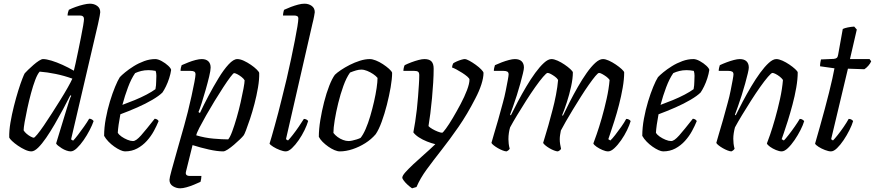

<svg xmlns="http://www.w3.org/2000/svg" viewBox="-20 -820 4739 1040"><path d="M150 0Q135 0 115.5 -9Q96 -18 77 -31Q58 -44 45 -56.5Q32 -69 30 -75Q29 -111 36.5 -155.5Q44 -200 55.5 -245.5Q67 -291 79 -329.5Q91 -368 101 -393.5Q111 -419 114 -423Q120 -430 133 -442.5Q146 -455 161.5 -468.5Q177 -482 191 -491Q205 -500 213 -500Q231 -500 259 -491.5Q287 -483 319 -468.5Q351 -454 380 -437Q383 -449 389.5 -477.5Q396 -506 403.5 -543.5Q411 -581 418.5 -617.5Q426 -654 430.5 -681.5Q435 -709 435 -717Q435 -726 429.5 -731Q424 -736 413 -736H346Q346 -744 348.5 -753.5Q351 -763 353 -767Q369 -775 390 -782.5Q411 -790 432 -795Q453 -800 467 -800Q490 -800 506.5 -788Q523 -776 523 -754Q523 -751 520 -733.5Q517 -716 511 -690L365 -65L376 -58Q386 -68 402 -89Q418 -110 435 -134Q452 -158 463 -177Q472 -177 478.5 -172.5Q485 -168 487 -164Q480 -143 465.5 -115Q451 -87 433 -61Q415 -35 396.5 -17.5Q378 0 363 0Q353 0 340 -4.5Q327 -9 315 -16.5Q303 -24 294.5 -31Q286 -38 284 -43L342 -233Q349 -256 355.5 -276Q362 -296 366 -301L361 -304Q344 -270 322 -229Q300 -188 276.5 -147.5Q253 -107 230 -73.5Q207 -40 186.5 -20Q166 0 150 0ZM163 -74Q167 -74 182 -92Q197 -110 217.5 -140Q238 -170 261 -206Q284 -242 306.5 -278Q329 -314 346.5 -345Q364 -376 372 -394Q328 -410 281.5 -419.5Q235 -429 195 -432Q183 -419 171 -387.5Q159 -356 148 -315Q137 -274 128 -232.5Q119 -191 113.5 -159Q108 -127 108 -114Q113 -105 124 -95.5Q135 -86 146.5 -80Q158 -74 163 -74Z M657 0Q647 0 631.5 -7Q616 -14 599 -26Q582 -38 567.5 -53Q553 -68 544 -84Q544 -129 553 -177.5Q562 -226 575.5 -270.5Q589 -315 603.5 -350Q618 -385 629 -402Q638 -412 658 -428.5Q678 -445 704.5 -461.5Q731 -478 761 -489Q791 -500 821 -500Q836 -500 856 -489Q876 -478 891 -464Q906 -450 907 -441Q904 -420 896.5 -396.5Q889 -373 879 -352.5Q869 -332 860 -319Q842 -301 805.5 -279.5Q769 -258 723.5 -238Q678 -218 632 -201Q626 -170 622.5 -144.5Q619 -119 618 -101Q624 -90 638.5 -80Q653 -70 670 -63Q687 -56 700 -56Q709 -56 719.5 -63.5Q730 -71 744 -86.5Q758 -102 776 -124.5Q794 -147 818 -177Q826 -176 831.5 -172.5Q837 -169 839 -164Q829 -139 813.5 -110.5Q798 -82 775.5 -57Q753 -32 723.5 -16Q694 0 657 0ZM643 -252Q676 -264 710 -278Q744 -292 773.5 -307.5Q803 -323 822 -337Q824 -347 825 -358Q826 -369 826 -378Q827 -394 827 -409.5Q827 -425 823 -436Q813 -438 803 -439Q793 -440 784 -440Q763 -440 745 -435.5Q727 -431 712 -424Q691 -394 673.5 -347.5Q656 -301 643 -252Z M956 200Q935 200 916.5 188.5Q898 177 898 154Q898 144 909.5 102Q921 60 939 -3.5Q957 -67 978 -141Q987 -172 997.5 -214.5Q1008 -257 1017.5 -300Q1027 -343 1033 -375Q1039 -407 1039 -417Q1039 -428 1032.5 -432Q1026 -436 1013 -436H958Q958 -444 960 -453.5Q962 -463 964 -467Q980 -474 1000 -482Q1020 -490 1039.5 -495Q1059 -500 1073 -500Q1096 -500 1108.5 -488Q1121 -476 1121 -454Q1121 -439 1113 -405.5Q1105 -372 1094 -333.5Q1083 -295 1072.5 -262Q1062 -229 1055 -213L1063 -208Q1083 -251 1109.5 -301Q1136 -351 1164 -397Q1192 -443 1218.5 -471.5Q1245 -500 1265 -500Q1281 -500 1300.5 -491Q1320 -482 1339 -469Q1358 -456 1370.5 -443.5Q1383 -431 1384 -425Q1385 -390 1377.5 -346Q1370 -302 1358.5 -258Q1347 -214 1334.5 -176.5Q1322 -139 1312.5 -114.5Q1303 -90 1300 -87Q1294 -79 1279.5 -65Q1265 -51 1247.5 -36Q1230 -21 1214 -10.5Q1198 0 1189 0Q1157 0 1112 -10Q1067 -20 1023 -34L988 107Q984 121 989.5 127Q995 133 1008 133H1071Q1071 141 1069.5 149.5Q1068 158 1066 165Q1051 172 1030.5 180.5Q1010 189 990 194.5Q970 200 956 200ZM1216 -65Q1226 -76 1238 -108.5Q1250 -141 1262 -182.5Q1274 -224 1283.5 -266Q1293 -308 1299 -340.5Q1305 -373 1305 -385Q1300 -394 1288.5 -403Q1277 -412 1265.5 -418Q1254 -424 1248 -424Q1244 -424 1228 -403Q1212 -382 1189.5 -347.5Q1167 -313 1142.5 -273Q1118 -233 1096.5 -195Q1075 -157 1060 -128Q1045 -99 1043 -87Q1090 -73 1137 -69Q1184 -65 1216 -65Z M1528 0Q1515 0 1495.5 -7.5Q1476 -15 1460 -25Q1444 -35 1440 -42Q1444 -55 1451.5 -80Q1459 -105 1468 -138.5Q1477 -172 1487.5 -210.5Q1498 -249 1507 -288Q1520 -339 1533 -394Q1546 -449 1557 -502Q1568 -555 1577 -600Q1586 -645 1591 -676.5Q1596 -708 1596 -719Q1596 -729 1590 -732.5Q1584 -736 1573 -736H1513Q1513 -743 1515 -753Q1517 -763 1519 -767Q1536 -775 1556 -782.5Q1576 -790 1595 -795Q1614 -800 1629 -800Q1652 -800 1668.5 -788Q1685 -776 1685 -754Q1685 -752 1681.5 -732.5Q1678 -713 1672 -690L1529 -66L1540 -59Q1550 -69 1566 -89.5Q1582 -110 1598.5 -134Q1615 -158 1626 -176Q1633 -176 1640 -172.5Q1647 -169 1649 -164Q1643 -143 1629.5 -115Q1616 -87 1598 -61Q1580 -35 1561.5 -17.5Q1543 0 1528 0Z M1821 0Q1808 0 1791.5 -7Q1775 -14 1758 -26Q1741 -38 1727.5 -51.5Q1714 -65 1707 -79Q1707 -120 1715 -169Q1723 -218 1735.5 -267Q1748 -316 1763.5 -355.5Q1779 -395 1794 -415Q1805 -426 1826.5 -440.5Q1848 -455 1874.5 -468.5Q1901 -482 1929.5 -491Q1958 -500 1983 -500Q1997 -500 2016 -492.5Q2035 -485 2054 -472.5Q2073 -460 2087 -447.5Q2101 -435 2104 -426Q2104 -393 2096 -347Q2088 -301 2075.5 -252Q2063 -203 2047.5 -160.5Q2032 -118 2015 -93Q1991 -65 1958.5 -44.5Q1926 -24 1890 -12Q1854 0 1821 0ZM1868 -56Q1876 -56 1888 -58.5Q1900 -61 1912.5 -65Q1925 -69 1933 -73Q1947 -90 1960.5 -121Q1974 -152 1985.5 -191Q1997 -230 2006 -269.5Q2015 -309 2020 -343Q2025 -377 2025 -398Q2016 -409 2001 -419Q1986 -429 1969 -436Q1952 -443 1937 -443Q1924 -443 1908.5 -438.5Q1893 -434 1876 -427Q1856 -399 1840 -354.5Q1824 -310 1812 -261Q1800 -212 1793 -169Q1786 -126 1786 -100Q1795 -88 1808.5 -78Q1822 -68 1838 -62Q1854 -56 1868 -56Z M2212 200Q2200 192 2187.5 180.5Q2175 169 2167 158Q2159 147 2159 143Q2159 132 2175.5 113.5Q2192 95 2218.5 70Q2245 45 2276.5 17.5Q2308 -10 2338 -39Q2317 -44 2293 -53.5Q2269 -63 2249 -76Q2229 -89 2219 -103Q2224 -128 2229 -160.5Q2234 -193 2238 -228Q2242 -263 2244.5 -297.5Q2247 -332 2249 -361.5Q2251 -391 2251 -412Q2251 -427 2244.5 -431.5Q2238 -436 2224 -436H2165Q2165 -441 2166 -447Q2167 -453 2168.5 -458.5Q2170 -464 2172 -467Q2188 -475 2208 -482.5Q2228 -490 2247 -495Q2266 -500 2279 -500Q2305 -500 2317 -487.5Q2329 -475 2329 -448Q2329 -414 2326.5 -372.5Q2324 -331 2320 -288Q2316 -245 2311 -205.5Q2306 -166 2301 -137Q2307 -130 2321.5 -121.5Q2336 -113 2351.5 -107Q2367 -101 2375 -101Q2379 -101 2395.5 -123.5Q2412 -146 2433 -181.5Q2454 -217 2475 -256.5Q2496 -296 2509.5 -331.5Q2523 -367 2523 -389Q2523 -395 2511.5 -405Q2500 -415 2483.5 -425.5Q2467 -436 2452 -444Q2437 -452 2429 -454Q2429 -461 2431 -467.5Q2433 -474 2435 -477Q2442 -482 2454.5 -487.5Q2467 -493 2479 -496.5Q2491 -500 2497 -500Q2506 -500 2522.5 -491Q2539 -482 2557 -469Q2575 -456 2587 -443.5Q2599 -431 2599 -425Q2599 -399 2587.5 -363Q2576 -327 2555 -287Q2511 -201 2463.5 -132.5Q2416 -64 2371.5 -7.5Q2327 49 2291.5 97.5Q2256 146 2236 193Z M2724 0Q2716 0 2703 -5Q2690 -10 2677 -17.5Q2664 -25 2654 -33Q2644 -41 2642 -46Q2646 -61 2655.5 -93Q2665 -125 2678 -169.5Q2691 -214 2704 -264Q2713 -296 2719.5 -329Q2726 -362 2730.5 -386Q2735 -410 2735 -417Q2735 -428 2728 -432Q2721 -436 2708 -436H2655Q2655 -444 2657 -452.5Q2659 -461 2661 -467Q2678 -475 2698 -482.5Q2718 -490 2737 -495Q2756 -500 2769 -500Q2793 -500 2805.5 -488Q2818 -476 2818 -454Q2818 -445 2812.5 -422Q2807 -399 2798.5 -368Q2790 -337 2779.5 -304Q2769 -271 2759 -243Q2749 -215 2743 -199L2747 -195Q2764 -230 2785.5 -270.5Q2807 -311 2831 -351.5Q2855 -392 2879.5 -425.5Q2904 -459 2926.5 -479.5Q2949 -500 2967 -500Q2981 -500 3000 -491.5Q3019 -483 3037.5 -470.5Q3056 -458 3069 -446Q3082 -434 3083 -428Q3083 -395 3073.5 -351.5Q3064 -308 3050.5 -266.5Q3037 -225 3025 -196L3029 -193Q3045 -227 3066 -268Q3087 -309 3110.5 -350Q3134 -391 3158 -425Q3182 -459 3204.5 -479.5Q3227 -500 3246 -500Q3260 -500 3278.5 -491.5Q3297 -483 3315.5 -470.5Q3334 -458 3347 -446Q3360 -434 3361 -428Q3361 -391 3353 -345Q3345 -299 3333 -252.5Q3321 -206 3308 -165.5Q3295 -125 3286 -98.5Q3277 -72 3275 -66L3286 -59Q3296 -68 3312 -88.5Q3328 -109 3345 -133Q3362 -157 3372 -176Q3381 -176 3387.5 -172Q3394 -168 3396 -164Q3390 -143 3376.5 -115Q3363 -87 3344.5 -60.5Q3326 -34 3307.5 -17Q3289 0 3274 0Q3261 0 3243.5 -7.5Q3226 -15 3211.5 -25Q3197 -35 3194 -43Q3199 -56 3212 -93Q3225 -130 3239.5 -180.5Q3254 -231 3266 -285Q3278 -339 3282 -387Q3275 -397 3264 -405Q3253 -413 3242 -419Q3231 -425 3225 -425Q3219 -425 3204.5 -407.5Q3190 -390 3169.5 -361Q3149 -332 3127 -297Q3105 -262 3083.5 -227Q3062 -192 3045 -162Q3028 -132 3018 -113Q3016 -102 3014 -90Q3012 -78 3012 -66Q3012 -52 3014 -39.5Q3016 -27 3019 -14Q3018 -11 3013.5 -7Q3009 -3 3002 0Q2994 0 2981 -5Q2968 -10 2955.5 -17.5Q2943 -25 2933.5 -33Q2924 -41 2922 -46Q2925 -57 2932.5 -81Q2940 -105 2950.5 -141.5Q2961 -178 2973 -225Q2983 -262 2991.5 -306Q3000 -350 3003 -387Q2997 -397 2986 -405Q2975 -413 2964 -419Q2953 -425 2946 -425Q2940 -425 2921.5 -403.5Q2903 -382 2879 -348Q2855 -314 2829.5 -274Q2804 -234 2781 -196Q2758 -158 2743 -130Q2739 -117 2736.5 -100.5Q2734 -84 2734 -66Q2734 -55 2735.5 -41.5Q2737 -28 2741 -14Q2739 -11 2735.5 -7.5Q2732 -4 2724 0Z M3572 0Q3562 0 3546.5 -7Q3531 -14 3514 -26Q3497 -38 3482.5 -53Q3468 -68 3459 -84Q3459 -129 3468 -177.5Q3477 -226 3490.5 -270.5Q3504 -315 3518.5 -350Q3533 -385 3544 -402Q3553 -412 3573 -428.5Q3593 -445 3619.5 -461.5Q3646 -478 3676 -489Q3706 -500 3736 -500Q3751 -500 3771 -489Q3791 -478 3806 -464Q3821 -450 3822 -441Q3819 -420 3811.5 -396.5Q3804 -373 3794 -352.5Q3784 -332 3775 -319Q3757 -301 3720.5 -279.5Q3684 -258 3638.5 -238Q3593 -218 3547 -201Q3541 -170 3537.5 -144.5Q3534 -119 3533 -101Q3539 -90 3553.5 -80Q3568 -70 3585 -63Q3602 -56 3615 -56Q3624 -56 3634.5 -63.5Q3645 -71 3659 -86.5Q3673 -102 3691 -124.5Q3709 -147 3733 -177Q3741 -176 3746.5 -172.5Q3752 -169 3754 -164Q3744 -139 3728.5 -110.5Q3713 -82 3690.5 -57Q3668 -32 3638.5 -16Q3609 0 3572 0ZM3558 -252Q3591 -264 3625 -278Q3659 -292 3688.5 -307.5Q3718 -323 3737 -337Q3739 -347 3740 -358Q3741 -369 3741 -378Q3742 -394 3742 -409.5Q3742 -425 3738 -436Q3728 -438 3718 -439Q3708 -440 3699 -440Q3678 -440 3660 -435.5Q3642 -431 3627 -424Q3606 -394 3588.5 -347.5Q3571 -301 3558 -252Z M3942 0Q3934 0 3921 -5Q3908 -10 3895 -17.5Q3882 -25 3872 -33Q3862 -41 3860 -46Q3864 -61 3873.5 -93Q3883 -125 3896 -169.5Q3909 -214 3922 -264Q3931 -296 3937.5 -329Q3944 -362 3948.5 -386Q3953 -410 3953 -417Q3953 -428 3946 -432Q3939 -436 3926 -436H3873Q3873 -444 3875 -452.5Q3877 -461 3879 -467Q3896 -475 3916 -482.5Q3936 -490 3955 -495Q3974 -500 3987 -500Q4011 -500 4023.5 -488Q4036 -476 4036 -454Q4036 -445 4030.5 -422Q4025 -399 4016.5 -368Q4008 -337 3997.5 -304Q3987 -271 3977 -243Q3967 -215 3961 -199L3965 -195Q3982 -230 4003.5 -270.5Q4025 -311 4049 -351.5Q4073 -392 4097.5 -425.5Q4122 -459 4144.5 -479.5Q4167 -500 4185 -500Q4199 -500 4218 -491.5Q4237 -483 4255.5 -470.5Q4274 -458 4287 -446Q4300 -434 4301 -428Q4301 -391 4293 -345Q4285 -299 4272.5 -252.5Q4260 -206 4247.5 -166Q4235 -126 4225.5 -99Q4216 -72 4214 -66L4226 -59Q4235 -68 4251.5 -89Q4268 -110 4285 -134.5Q4302 -159 4312 -176Q4321 -176 4327.5 -171.5Q4334 -167 4336 -164Q4330 -143 4316 -115.5Q4302 -88 4284 -61.5Q4266 -35 4247.5 -17.5Q4229 0 4214 0Q4201 0 4183 -7.5Q4165 -15 4151 -25Q4137 -35 4134 -43Q4139 -55 4151.5 -91Q4164 -127 4178.5 -178Q4193 -229 4205 -283.5Q4217 -338 4221 -387Q4214 -397 4203 -405.5Q4192 -414 4181 -419.5Q4170 -425 4164 -425Q4158 -425 4139.5 -403.5Q4121 -382 4097 -348Q4073 -314 4047.5 -274Q4022 -234 3999 -196Q3976 -158 3961 -130Q3957 -115 3954.5 -99Q3952 -83 3952 -68Q3952 -55 3953.5 -42Q3955 -29 3959 -14Q3957 -11 3953.5 -7.5Q3950 -4 3942 0Z M4481 0Q4468 0 4448.5 -7.5Q4429 -15 4413.5 -25Q4398 -35 4395 -42Q4408 -87 4421.5 -135Q4435 -183 4447.5 -229.5Q4460 -276 4470.5 -318Q4481 -360 4488.5 -394Q4496 -428 4500 -450L4422 -461Q4422 -473 4424 -483.5Q4426 -494 4427 -498L4496 -501Q4507 -502 4512.5 -506.5Q4518 -511 4520 -524L4545 -663Q4555 -668 4572.5 -671.5Q4590 -675 4607 -676L4621 -660L4584 -500H4690L4699 -488Q4694 -476 4683.5 -464Q4673 -452 4662 -445L4573 -448L4482 -66L4492 -59Q4501 -68 4517 -88Q4533 -108 4549.5 -132Q4566 -156 4577 -176Q4586 -176 4592.5 -172Q4599 -168 4601 -164Q4595 -143 4581 -115Q4567 -87 4549.5 -61Q4532 -35 4514 -17.5Q4496 0 4481 0Z"/></svg>

Font: Texturina 12pt Light
Style: Italic
Weight: 300
Italic angle: -11°
Designer: Guillermo Torres Carreño
Foundry: Omnibus-Type
Version: Version 1.002